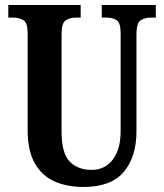

<svg xmlns="http://www.w3.org/2000/svg" viewBox="-20 -734 653 764"><path d="M312 10Q246 10 196 -12.5Q146 -35 118 -85Q90 -135 90 -217V-602Q90 -643 73.5 -653.5Q57 -664 32 -664H13V-714H301V-664H283Q258 -664 241.5 -653Q225 -642 225 -598V-210Q225 -125 257 -91.5Q289 -58 345 -58Q397 -58 428.5 -98.5Q460 -139 460 -213V-602Q460 -643 444.5 -653.5Q429 -664 403 -664H385V-714H600V-664H581Q556 -664 539.5 -653Q523 -642 523 -598V-211Q523 -110 472.5 -50Q422 10 312 10Z"/></svg>

Font: Noto Serif Hebrew ExtraCondensed
Style: Bold
Weight: 700
Width: 2
Designer: Monotype Design Team
Foundry: Monotype Imaging Inc.
Version: Version 2.004; ttfautohint (v1.8.4.7-5d5b)